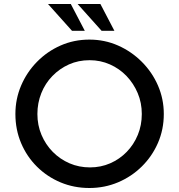

<svg xmlns="http://www.w3.org/2000/svg" viewBox="-20 -932 896 960"><path d="M57 -362Q57 -437 85.5 -504Q114 -571 165 -623Q216 -675 283 -704.5Q350 -734 427 -734Q503 -734 570 -704.5Q637 -675 689 -623Q741 -571 770 -504Q799 -437 799 -362Q799 -285 770 -218Q741 -151 689.5 -100Q638 -49 570.5 -20.5Q503 8 427 8Q350 8 283 -20Q216 -48 165 -98.5Q114 -149 85.5 -216.5Q57 -284 57 -362ZM167 -362Q167 -306 187.5 -257.5Q208 -209 244 -172.5Q280 -136 327.5 -115.5Q375 -95 430 -95Q484 -95 531 -115.5Q578 -136 613.5 -172.5Q649 -209 669 -257.5Q689 -306 689 -362Q689 -418 668.5 -466.5Q648 -515 612.5 -552Q577 -589 529.5 -610Q482 -631 428 -631Q372 -631 325 -610Q278 -589 242 -552Q206 -515 186.5 -466Q167 -417 167 -362ZM220 -912H334L404 -778H340ZM368 -912H482L552 -778H488Z"/></svg>

Font: Josefin Sans Thin Medium
Style: Regular
Weight: 500
Version: Version 2.000